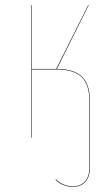

<svg xmlns="http://www.w3.org/2000/svg" viewBox="-20 -537 436 749"><path d="M201.7 -268.1Q268.1 -268.1 299.6 -238Q331.1 -208 331.1 -139.2V112.8Q331.1 152.8 313 172.4Q294.9 191.9 264.2 191.9Q224.6 191.9 196.8 164.1L198.2 162.1Q226.1 189.9 264.2 189.9Q293.9 189.9 311.5 170.9Q329.1 151.9 329.1 112.8V-139.2Q329.1 -207.5 298.1 -236.8Q267.1 -266.1 201.2 -266.1H104V0H102.1V-517.1H104V-268.1H199.2L324.2 -517.1H326.2Z"/></svg>

Font: Fira Sans Compressed Two
Style: Regular
Weight: 100
Width: 1
Designer: Carrois Corporate & Edenspiekermann AG
Foundry: Carrois Corporate GbR & Edenspiekermann AG
Version: Version 4.203;PS 004.203;hotconv 1.0.88;makeotf.lib2.5.64775